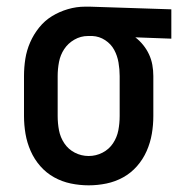

<svg xmlns="http://www.w3.org/2000/svg" viewBox="-20 -548 540 576"><path d="M246 8Q219 8 192.5 2.5Q166 -3 142.5 -16Q119 -29 101 -49.5Q83 -70 72 -95Q61 -120 56.5 -146.5Q52 -173 52 -200V-320Q52 -346 56 -371.5Q60 -397 70.5 -421Q81 -445 97.5 -465.5Q114 -486 136 -499.5Q158 -513 183.5 -520.5Q209 -528 235 -528H250L494 -520V-432L386 -436Q399 -426 409.5 -413Q420 -400 427 -385Q434 -370 437 -353.5Q440 -337 440 -320V-200Q440 -173 435.5 -146.5Q431 -120 420 -95Q409 -70 391 -49.5Q373 -29 349.5 -16Q326 -3 299.5 2.5Q273 8 246 8ZM246 -80Q268 -80 287.5 -90Q307 -100 319 -118Q331 -136 335 -157Q339 -178 339 -200V-320Q339 -340 335.5 -360.5Q332 -381 322.5 -398.5Q313 -416 295.5 -427.5Q278 -439 257 -440H244Q222 -440 203 -429Q184 -418 172.5 -400.5Q161 -383 157 -362Q153 -341 153 -320V-200Q153 -178 157 -157Q161 -136 173 -118Q185 -100 204.5 -90Q224 -80 246 -80Z"/></svg>

Font: Iosevka Term Semibold
Style: Regular
Weight: 600
Monospace: yes
Designer: Belleve Invis
Foundry: Belleve Invis
Version: Version 31.4.0